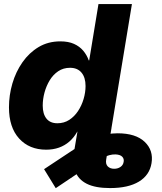

<svg xmlns="http://www.w3.org/2000/svg" viewBox="-20 -748 819 972"><path d="M537.1 204.1Q462.9 204.1 419.4 182.4Q376 160.6 360.8 118.7Q345.7 76.7 355.5 16.6L375 -99.6H544.4L517.6 59.6Q513.7 82.5 525.6 94.5Q537.6 106.4 558.1 106.4Q576.2 106.4 589.8 97.2Q603.5 87.9 606 71.3Q608.9 55.7 598.6 45.2Q588.4 34.7 564.5 33.7Q549.8 33.2 533.2 37.6Q516.6 42 492.4 54.7Q468.3 67.4 431.2 91.3L262.2 204.6L203.1 108.4L373.5 -4.4Q415 -32.2 467.3 -52.7Q519.5 -73.2 575.2 -73.2Q667 -73.2 712.4 -30Q757.8 13.2 747.1 78.1Q737.3 138.7 683.3 171.4Q629.4 204.1 537.1 204.1ZM213.9 9.8Q128.4 9.8 76.9 -46.6Q25.4 -103 25.4 -204.6Q25.4 -266.1 42.7 -325.4Q60.1 -384.8 93.8 -432.9Q127.4 -481 175.5 -509.8Q223.6 -538.6 285.6 -538.6Q326.2 -538.6 354.5 -525.9Q382.8 -513.2 401.4 -491.2Q419.9 -469.2 429.2 -442.4H431.6L478.5 -727.5H647.9L527.8 0H360.4L374.5 -81.5H371.1Q354.5 -51.8 331.3 -31.5Q308.1 -11.2 278.6 -0.7Q249 9.8 213.9 9.8ZM270.5 -124Q304.2 -124 330.6 -141.1Q356.9 -158.2 375.2 -186Q393.6 -213.9 403.3 -247.1Q413.1 -280.3 413.1 -312.5Q413.1 -356 392.6 -380.4Q372.1 -404.8 334.5 -404.8Q300.8 -404.8 274.9 -387.5Q249 -370.1 231.7 -341.6Q214.4 -313 205.3 -279.5Q196.3 -246.1 196.3 -213.4Q196.3 -171.4 215.1 -147.7Q233.9 -124 270.5 -124Z"/></svg>

Font: Inter 24pt ExtraBold
Style: Italic
Weight: 800
Italic angle: -9.3988°
Designer: Rasmus Andersson
Foundry: rsms
Version: Version 4.001;git-66647c0bb